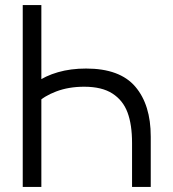

<svg xmlns="http://www.w3.org/2000/svg" viewBox="-20 -740 686 760"><path d="M143.7 -382 123.3 -413.7Q159.3 -439.7 209.6 -454.2Q259.8 -468.7 320.7 -468.7Q454.5 -468.7 515.6 -396.9Q576.7 -325.2 576.7 -199.7V0H502.7V-174Q502.7 -247 484.7 -295Q466.7 -343 425 -369.8Q383.3 -396.7 313.3 -396.7Q251.5 -396.7 202.3 -377.9Q153.2 -359.2 128 -332.7L143.7 -391.7V0H70V-720H143.7Z"/></svg>

Font: Tap Sans
Style: Regular
Weight: 400
Designer: Tap Payments
Foundry: Tap Payments
Version: Version 1.001;Glyphs 3.1.2 (3151)